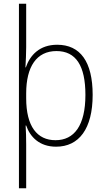

<svg xmlns="http://www.w3.org/2000/svg" viewBox="-20 -780 571 1034"><path d="M479 -269C479 -448 412 -539 288 -539C193 -539 142 -483 119 -417H117C119 -450 121 -496 121 -526V-760H82V234H121V-1C121 -36 120 -74 118 -104H121C142 -43 192 10 282 10C405 10 479 -86 479 -269ZM440 -269C440 -103 379 -25 279 -25C180 -25 121 -99 121 -251V-277C121 -421 177 -505 284 -505C389 -505 440 -426 440 -269Z"/></svg>

Font: Noto Sans Thai Looped SemiCondensed ExtraLight
Style: Regular
Weight: 200
Width: 4
Designer: Sasikarn Vongin, Ben Mitchell
Foundry: The Fontpad Ltd
Version: Version 1.001